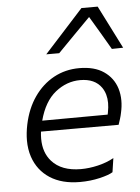

<svg xmlns="http://www.w3.org/2000/svg" viewBox="-55 -819 638 872"><g transform="rotate(-5 264.0 -383.0)"><path d="M274.5 10Q192.5 10 138 -25.2Q83.5 -60.5 62 -124Q50.5 -158.5 50.5 -199Q50.5 -233 58.5 -271.5Q73.5 -343 110 -395.5Q146.5 -448 199.2 -476.8Q252 -505.5 315.5 -505.5Q384.5 -505.5 427.2 -476.2Q470 -447 485.5 -397.5Q493.5 -371 493.5 -342Q493.5 -315.5 487 -287Q484.5 -274 480 -259.5Q475.5 -245 471.5 -233.5H117.5Q115.5 -216.5 115.5 -201Q115.5 -138 151 -98Q195.5 -48 284 -48Q321.5 -48 361.8 -57.5Q402 -67 434.5 -85L425 -21.5Q407 -10 364.5 0Q322 10 274.5 10ZM315 -451Q253.5 -451 202 -410Q150.5 -369 127.5 -282.5L426 -284Q427 -289.5 428 -294Q432.5 -316.5 432.5 -336.5Q432.5 -377.5 412.5 -407Q382 -451 315 -451ZM471 -579.5Q449 -617.5 426 -656.5Q403 -695 380.5 -733Q342.5 -694.5 305.5 -657Q268.5 -619 231 -581H172Q217.5 -631 261.5 -679.5Q305 -727.5 349.5 -776.5H423.5Q448.5 -727.5 473.2 -678.2Q498 -629 522.5 -580.5Z"/></g></svg>

Font: Heraclito Light
Style: Italic
Weight: 300
Italic angle: -12°
Designer: Kostas Bartsokas (font) & Cristiano Sobral (main changes)
Foundry: Kostas Bartsokas (font) & Cristiano Sobral (main changes)
Version: Version 1.00;July 8, 2020;FontCreator 13.0.0.2655 64-bit